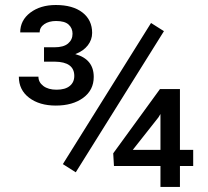

<svg xmlns="http://www.w3.org/2000/svg" viewBox="-20 -736 818 756"><path d="M278.3 -57.6 227.5 -89.8 574.7 -645.5 625.5 -613.3ZM688.5 -146H740.7V-82.5H688.5V0H611.8V-82.5H428.7L425.8 -132.3L609.9 -385.3H688.5ZM502.9 -146H611.8V-287.1L603.5 -273.4ZM153.3 -549.8H194.3Q230.5 -549.8 248 -564.7Q265.6 -579.6 265.6 -603Q265.6 -625 250.2 -639.2Q234.9 -653.3 200.7 -653.3Q172.9 -653.3 154.5 -640.9Q136.2 -628.4 136.2 -608.4H59.6Q59.6 -656.2 99.4 -686.3Q139.2 -716.3 199.7 -716.3Q266.6 -716.3 304.7 -686.8Q342.8 -657.2 342.8 -606.4Q342.8 -579.6 325.7 -557.4Q308.6 -535.2 276.4 -522.9Q349.1 -502.9 349.1 -433.1Q349.1 -381.3 307.6 -350.8Q266.1 -320.3 199.7 -320.3Q135.3 -320.3 94.7 -351.1Q54.2 -381.8 54.2 -434.1H131.3Q131.3 -412.1 150.6 -397.5Q169.9 -382.8 202.6 -382.8Q236.8 -382.8 254.6 -397.5Q272.5 -412.1 272.5 -437Q272.5 -492.2 196.3 -493.2H153.3Z"/></svg>

Font: APIMedia Roboto
Style: Regular
Weight: 400
Designer: Google
Version: Version 2.137; 2017